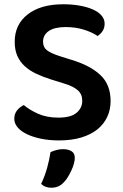

<svg xmlns="http://www.w3.org/2000/svg" viewBox="-20 -643 577 901"><path d="M254 -91Q312 -91 339 -113.5Q366 -136 366 -170Q366 -201 345 -219.5Q324 -238 281 -251L217 -271Q179 -283 148 -298Q117 -313 95 -333.5Q73 -354 61 -381.5Q49 -409 49 -447Q49 -528 110 -575.5Q171 -623 277 -623Q319 -623 354.5 -616.5Q390 -610 416 -598.5Q442 -587 456.5 -570Q471 -553 471 -532Q471 -512 461.5 -497.5Q452 -483 438 -474Q414 -491 374.5 -503.5Q335 -516 288 -516Q236 -516 209 -497.5Q182 -479 182 -447Q182 -421 200.5 -407Q219 -393 259 -380L316 -362Q403 -336 451 -291Q499 -246 499 -169Q499 -128 483 -94Q467 -60 436.5 -35.5Q406 -11 360.5 2.5Q315 16 257 16Q211 16 172.5 8Q134 0 106 -13.5Q78 -27 62.5 -45.5Q47 -64 47 -86Q47 -109 60.5 -125.5Q74 -142 92 -150Q117 -128 158 -109.5Q199 -91 254 -91ZM280 212Q267 226 252.5 232Q238 238 221 238Q191 238 173 220Q191 182 201.5 143.5Q212 105 217 71Q230 65 245 61Q260 57 276 57Q300 57 315.5 66.5Q331 76 331 98Q331 110 326.5 126Q322 142 314.5 158Q307 174 298 188.5Q289 203 280 212Z"/></svg>

Font: Baloo Bhaina 2 SemiBold
Style: Regular
Weight: 600
Designer: Yesha Goshar, Manish Minz, Shuchita Grover and Ek Type
Foundry: Ek Type
Version: Version 1.640;hotconv 1.0.111;makeotfexe 2.5.65597; ttfautoh